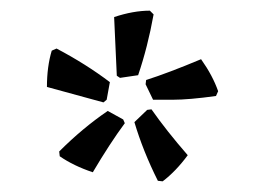

<svg xmlns="http://www.w3.org/2000/svg" viewBox="-20 -757 496 360"><path d="M86 -666 77 -662C71 -642 68 -619.3 68 -594L174 -565L180 -570L186 -603C156 -625.7 122.7 -646.7 86 -666ZM91 -473 92 -464C109.3 -452 130 -442 154 -434C175.3 -470 195.3 -500.7 214 -526L211 -533L182 -549C150.7 -527.7 120.3 -502.3 91 -473ZM276 -418 285 -417C301.7 -429.7 317.3 -446 332 -466C305.3 -496.7 282.7 -525.3 264 -552L256 -551L232 -528C242.7 -492 257.3 -455.3 276 -418ZM385 -577 389 -586C382.3 -605.3 371.7 -625.3 357 -646C315.7 -628.7 281.3 -615.7 254 -607L253 -599L267 -570H304.5C324.2 -570 351 -572.3 385 -577ZM268 -730 261 -737C240.3 -737 218 -733 194 -725L199 -615L205 -611L239 -616C251 -651.3 260.7 -689.3 268 -730Z"/></svg>

Font: Alegreya SC
Style: Regular
Weight: 400
Designer: Juan Pablo del Peral
Foundry: Juan Pablo del Peral
Version: Version 1.003